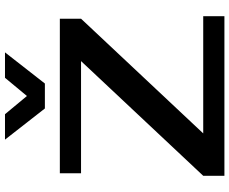

<svg xmlns="http://www.w3.org/2000/svg" viewBox="-95 -825 920 770"><g transform="rotate(-90 365.0 -440.0)"><path d="M45 0V-85L505 -575H55V-660H675V-575L215 -85H685V0ZM190 -880H292L365 -792L438 -880H540L415 -720H315Z"/></g></svg>

Font: Xolonium
Style: Regular
Weight: 400
Designer: Severin Meyer
Version: Version 4.2